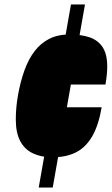

<svg xmlns="http://www.w3.org/2000/svg" viewBox="-20 -776 502 863"><path d="M154 67 299 -756H362L217 67ZM215 -69Q165 -69 127.5 -87Q90 -105 70.5 -142.5Q51 -180 51 -239Q51 -266 53.5 -293.5Q56 -321 61 -349Q72 -410 90 -460Q108 -510 135.5 -546Q163 -582 201.5 -601.5Q240 -621 292 -621Q346 -621 383.5 -608Q421 -595 441.5 -563.5Q462 -532 462 -477Q462 -459 460 -439Q458 -419 454 -396H294Q299 -421 301 -437Q303 -453 303 -463Q303 -473 301 -478.5Q299 -484 294.5 -486Q290 -488 282 -488Q272 -488 264.5 -481Q257 -474 251 -456Q245 -438 239 -403Q227 -333 221 -299Q215 -265 214 -252Q213 -239 213 -233Q213 -221 215.5 -214Q218 -207 222.5 -204.5Q227 -202 233 -202Q246 -202 253.5 -209.5Q261 -217 267 -237Q273 -257 280 -294H437Q423 -212 394 -162.5Q365 -113 321 -91Q277 -69 215 -69Z"/></svg>

Font: Archivo ExtraCondensed Black
Style: Italic
Weight: 900
Width: 2
Italic angle: -10°
Designer: Hector Gatti
Foundry: Omnibus-Type
Version: Version 2.001